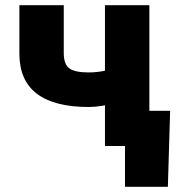

<svg xmlns="http://www.w3.org/2000/svg" viewBox="-20 -559 679 735"><path d="M319.8 -149.4Q188 -149.4 121.1 -200.2Q54.2 -251 54.2 -354V-539.1H224.1V-356Q224.1 -313 245.4 -297.4Q266.6 -281.7 319.8 -281.7Q352.1 -281.7 386.2 -289.1Q420.4 -296.4 461.4 -310.1V-177.7Q447.8 -171.4 422.9 -164.8Q397.9 -158.2 370.4 -153.8Q342.8 -149.4 319.8 -149.4ZM381.8 0V-539.1H551.8V0ZM458.5 156.2V0H414.1V-134.8H631.3L622.6 156.2Z"/></svg>

Font: Inter 18pt ExtraBold
Style: Regular
Weight: 800
Designer: Rasmus Andersson
Foundry: rsms
Version: Version 4.001;git-66647c0bb